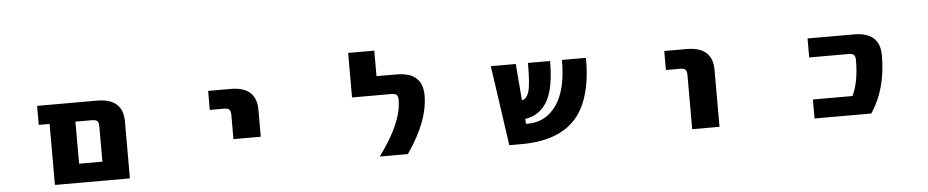

<svg xmlns="http://www.w3.org/2000/svg" viewBox="-40 -974 6081 1258"><g transform="rotate(-5 3000.0 -345.0)"><path d="M442.4 2H279.3V-399.4H208V-524.4H601.6Q772.5 -524.4 772.5 -372.1V2ZM602.5 -353.5Q602.5 -380.9 592.8 -390.1Q583 -399.4 556.6 -399.4H449.2V-123H602.5Z M1333 -399.4V-524.4H1480.5Q1650.4 -524.4 1650.4 -372.1V-195.3H1470.7V-353.5Q1470.7 -380.9 1460.9 -390.1Q1451.2 -399.4 1423.8 -399.4Z M2416 2Q2572.3 -210 2571.3 -356.4Q2571.3 -381.8 2561.5 -390.6Q2551.8 -399.4 2525.4 -399.4H2268.6V-692.4H2440.4V-524.4H2572.3Q2743.2 -524.4 2743.2 -372.1Q2743.2 -202.1 2600.6 2Z M3267.6 2 3192.4 -524.4H3356.4L3376 -283.2Q3409.2 -291 3422.9 -338.4Q3436.5 -385.7 3436.5 -524.4H3582Q3582 -344.7 3532.7 -259.8Q3483.4 -174.8 3386.7 -160.2L3388.7 -127.9H3404.3Q3518.6 -127.9 3589.4 -227.1Q3660.2 -326.2 3660.2 -524.4H3818.4Q3818.4 -249 3703.1 -123.5Q3587.9 2 3345.7 2Z M4333 -399.4V-524.4H4479.5Q4650.4 -524.4 4650.4 -372.1V2H4470.7V-353.5Q4470.7 -380.9 4460.9 -390.1Q4451.2 -399.4 4423.8 -399.4Z M5580.1 -524.4Q5751 -524.4 5751 -372.1Q5751 -148.4 5648.4 2H5275.4V-123H5536.1Q5579.1 -213.9 5579.1 -353.5Q5579.1 -380.9 5568.8 -390.1Q5558.6 -399.4 5532.2 -399.4H5275.4V-524.4Z"/></g></svg>

Font: Gen Shin Gothic Monospace Heavy
Style: Bold
Weight: 800
Designer: [Source Han Sans]
Ryoko NISHIZUKA  (kana & ideographs); Paul D. Hunt (Latin, Greek & Cyrillic); Wenlong ZHANG  (bopomofo
Version: Version 1.002.20150607